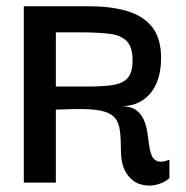

<svg xmlns="http://www.w3.org/2000/svg" viewBox="-20 -583 595 613"><path d="M56 0V-563H263.3Q336.3 -563 387.7 -547.2Q439 -531.3 466.7 -495.5Q494.3 -459.7 494.3 -397.7Q494.3 -352 479.7 -317.5Q465 -283 436.3 -263.5Q407.7 -244 366.3 -244Q396.3 -244 413.2 -232.5Q430 -221 438.3 -202.3Q446.7 -183.7 450 -162.7Q453.3 -141.7 455.8 -121.7Q458.3 -101.7 464 -87.2Q469.7 -72.7 483 -68.2Q496.3 -63.7 521 -73V-14Q502.3 2 476.2 7.5Q450 13 424.8 4.2Q399.7 -4.7 382.8 -31.3Q366 -58 366 -106.3Q366 -141 363 -165Q360 -189 349.3 -203.7Q338.7 -218.3 316.2 -225.8Q293.7 -233.3 255.7 -234.5Q217.7 -235.7 158.3 -233V0ZM158.3 -306.7H259Q308.7 -306.7 340.3 -311.5Q372 -316.3 387.7 -334Q403.3 -351.7 403.3 -389.7Q403.3 -433.3 384.2 -452.2Q365 -471 328.5 -475.3Q292 -479.7 238.7 -479.7H158.3Z"/></svg>

Font: Darker Grotesque Light
Style: Regular
Weight: 300
Designer: Gabriel Lam
Foundry: TypeRant
Version: Version 1.000;gftools[0.9.28]